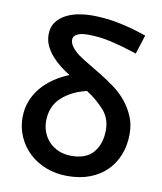

<svg xmlns="http://www.w3.org/2000/svg" viewBox="-83 -791 736 870"><g transform="rotate(10 285.5 -356.0)"><path d="M287 -81Q357 -81 389.5 -121Q422 -161 422 -223Q422 -277 388.5 -314.5Q355 -352 307 -383Q236 -366 192 -325Q148 -284 148 -216Q148 -189 158 -164Q168 -139 186.5 -120.5Q205 -102 230.5 -91.5Q256 -81 287 -81ZM495 -588 480 -593Q429 -610 375 -622.5Q321 -635 268 -635Q256 -635 243 -633.5Q230 -632 220 -627Q200 -618 200 -600Q200 -570 246 -535Q258 -527 271 -518.5Q284 -510 298 -502Q313 -493 328 -484Q343 -475 359 -465Q390 -446 421 -423Q452 -400 476 -370.5Q500 -341 515.5 -305Q531 -269 531 -224Q531 -173 514.5 -130Q498 -87 467 -55.5Q436 -24 390.5 -6Q345 12 285 12Q232 12 187 -5.5Q142 -23 109.5 -53.5Q77 -84 58.5 -125.5Q40 -167 40 -214Q40 -255 53.5 -290Q67 -325 90.5 -353Q114 -381 146 -403Q178 -425 216 -440Q194 -454 172 -471Q150 -488 132 -508.5Q114 -529 102.5 -553Q91 -577 91 -605Q91 -640 108.5 -663Q126 -686 152.5 -699.5Q179 -713 210 -718.5Q241 -724 269 -724Q332 -724 392 -712Q452 -700 510 -680L523 -676Z"/></g></svg>

Font: Codetta
Style: Bold
Weight: 700
Designer: Ulrich Proeller
Foundry: PROSA GmbH
Version: Version 2.00;September 29, 2018;FontCreator 11.5.0.2427 64-b